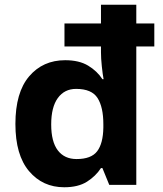

<svg xmlns="http://www.w3.org/2000/svg" viewBox="-20 -780 689 810"><path d="M251 10Q160 10 102.5 -58Q45 -126 45 -257Q45 -390 103 -458Q161 -526 255 -526Q314 -526 352 -503Q390 -480 412 -446H417Q413 -467 409.5 -500.5Q406 -534 406 -559V-584H252V-681H406V-760H555V-681H631V-584H555V0H441L412 -71H406Q384 -37 347 -13.5Q310 10 251 10ZM303 -109Q365 -109 390 -142Q415 -175 416 -242V-256Q416 -328 391.5 -366.5Q367 -405 301 -405Q252 -405 224 -366.5Q196 -328 196 -255Q196 -182 224 -145.5Q252 -109 303 -109Z"/></svg>

Font: Noto Sans Bassa Vah
Style: Regular
Weight: 400
Designer: Monotype Design Team
Foundry: Monotype Imaging Inc.
Version: Version 2.002